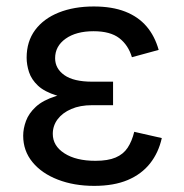

<svg xmlns="http://www.w3.org/2000/svg" viewBox="-20 -573 577 602"><path d="M275.4 9.8Q211.9 9.8 161.4 -9.8Q110.8 -29.3 81.8 -64.7Q52.7 -100.1 52.7 -147.5Q52.7 -169.9 61.5 -193.8Q70.3 -217.8 92.5 -238.3Q114.7 -258.8 155 -271.5Q195.3 -284.2 258.3 -284.2H334.5V-243.2H269Q231 -243.2 203.4 -231.2Q175.8 -219.2 160.6 -199Q145.5 -178.7 145.5 -153.3Q145.5 -115.7 181.9 -92.3Q218.3 -68.8 279.3 -68.8Q318.4 -68.8 342.5 -79.1Q366.7 -89.4 380.1 -109.6Q393.6 -129.9 400.9 -159.7L487.3 -140.1Q477.1 -94.2 450.4 -60.5Q423.8 -26.9 380.4 -8.5Q336.9 9.8 275.4 9.8ZM258.3 -261.7Q196.8 -261.7 158.2 -273.4Q119.6 -285.2 99.1 -304.4Q78.6 -323.7 71 -346.9Q63.5 -370.1 63.5 -392.1Q63.5 -442.9 90.1 -478.8Q116.7 -514.6 164.3 -533.7Q211.9 -552.7 273.9 -552.7Q331.5 -552.7 372.6 -536.6Q413.6 -520.5 439.5 -490.2Q465.3 -460 477.5 -416.5L393.6 -393.6Q382.3 -431.6 354 -453.4Q325.7 -475.1 273.4 -475.1Q218.8 -475.1 185.8 -451.7Q152.8 -428.2 152.8 -390.6Q152.8 -357.9 181.9 -337.4Q210.9 -316.9 269 -316.9H334.5V-261.7Z"/></svg>

Font: Inter Variable
Style: Regular
Weight: 400
Designer: Rasmus Andersson
Foundry: rsms
Version: Version 4.001;git-9221beed3